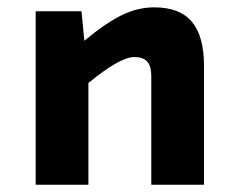

<svg xmlns="http://www.w3.org/2000/svg" viewBox="-20 -508 654 528"><path d="M204.1 -477.1 211.9 -396Q271.5 -445.3 315.4 -466.6Q359.4 -487.8 403.8 -487.8Q474.6 -487.8 507.8 -448Q541 -408.2 541 -327.1V0H396V-299.8Q396 -326.2 385 -338.6Q374 -351.1 349.1 -351.1Q310.1 -351.1 223.1 -279.8V0H78.1V-477.1Z"/></svg>

Font: IntelOne Mono Bold
Style: Regular
Weight: 700
Designer: Fred Shallcrass
Foundry: Frere-Jones Type LLC
Version: Version 1.200;hotconv 1.1.0;makeotfexe 2.6.0;FJTRelease1.2